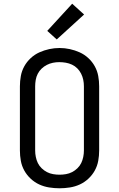

<svg xmlns="http://www.w3.org/2000/svg" viewBox="-20 -1004 640 1032"><path d="M300 8Q272 8 244 3.5Q216 -1 191 -12.5Q166 -24 145 -43.5Q124 -63 110.5 -87.5Q97 -112 92 -139.5Q87 -167 87 -195V-540Q87 -568 92 -595.5Q97 -623 110.5 -647.5Q124 -672 145 -691.5Q166 -711 191.5 -722.5Q217 -734 244.5 -740Q272 -746 300 -746Q328 -746 355.5 -740Q383 -734 408.5 -722.5Q434 -711 455 -691.5Q476 -672 489.5 -647.5Q503 -623 508 -595.5Q513 -568 513 -540V-195Q513 -167 508 -139.5Q503 -112 489.5 -87.5Q476 -63 455 -43.5Q434 -24 409 -12.5Q384 -1 356 3.5Q328 8 300 8ZM300 -65Q317 -65 334.5 -68Q352 -71 367.5 -79Q383 -87 396 -99.5Q409 -112 416.5 -127.5Q424 -143 427.5 -160.5Q431 -178 431 -195V-540Q431 -558 427.5 -575Q424 -592 416 -608Q408 -624 395.5 -636.5Q383 -649 367 -656.5Q351 -664 333.5 -667Q316 -670 298 -670Q281 -670 264 -666.5Q247 -663 231.5 -655Q216 -647 203.5 -635Q191 -623 183 -607.5Q175 -592 172 -574.5Q169 -557 169 -540V-195Q169 -178 172.5 -160.5Q176 -143 183.5 -127.5Q191 -112 204 -99.5Q217 -87 232.5 -79Q248 -71 265.5 -68Q283 -65 300 -65ZM285 -792 234 -838 368 -984 432 -926Z"/></svg>

Font: Iosevka Curly Slab Extended
Style: Regular
Weight: 400
Width: 7
Monospace: yes
Designer: Belleve Invis
Foundry: Belleve Invis
Version: Version 11.1.0; ttfautohint (v1.8.3)